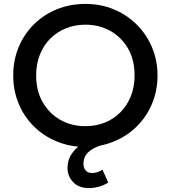

<svg xmlns="http://www.w3.org/2000/svg" viewBox="-20 -735 872 980"><path d="M434 225Q382.5 225 353.5 194.8Q324.5 164.5 324.5 121Q325 78.5 349 46Q361.5 28 379 13.5Q321 8.5 270 -13Q202.5 -40.5 152.8 -90Q103 -139.5 75.2 -206Q47.5 -272.5 47.5 -350Q47.5 -428 75.2 -494.5Q103 -561 152.8 -610.5Q202.5 -660 269.8 -687.5Q337 -715 416 -715Q494.5 -715 561.5 -687Q628.5 -659 678.5 -609Q728.5 -559 756.2 -492.8Q784 -426.5 784 -350Q784 -272.5 756.2 -206Q728.5 -139.5 678.5 -90Q628.5 -40.5 561.5 -13Q528 1 492 8Q457 19 435 38Q407 61 406 99Q406 100 406 101Q406 120 416.5 134Q427 148 451.5 148Q461 148 470 145.8Q479 143.5 487.5 139.8Q496 136 503 130.5L532.5 197Q510.5 210.5 485.2 217.8Q460 225 434 225ZM416 -91Q469 -91 514.8 -109.2Q560.5 -127.5 594.5 -161.8Q628.5 -196 647.8 -243.8Q667 -291.5 667 -350Q667 -428.5 633.8 -486.8Q600.5 -545 543.5 -577Q486.5 -609 416 -609Q363 -609 317.2 -590.8Q271.5 -572.5 237.2 -538.5Q203 -504.5 183.8 -456.8Q164.5 -409 164.5 -350Q164.5 -271.5 198 -213.2Q231.5 -155 288.2 -123Q345 -91 416 -91Z"/></svg>

Font: Geologica EX
Style: Regular
Weight: 400
Designer: Sindre Bremnes, Frode Helland
Foundry: Monokrom Skriftforlag AS
Version: Version 1.010;gftools[0.9.28]